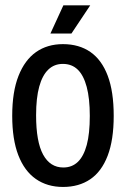

<svg xmlns="http://www.w3.org/2000/svg" viewBox="-20 -703 481 734"><path d="M221 11.7Q160.7 11.7 117 -18.8Q73.3 -49.3 50 -109.7Q26.7 -170 26.7 -260.3Q26.7 -352 50.7 -412.8Q74.7 -473.7 117.8 -504Q161 -534.3 220.7 -534.3Q282.3 -534.3 325.7 -504.2Q369 -474 391.8 -413.5Q414.7 -353 414.7 -259.7Q414.7 -168 391.5 -107.5Q368.3 -47 325 -17.7Q281.7 11.7 221 11.7ZM222 -62.7Q255.3 -62.7 277.7 -84.2Q300 -105.7 311.7 -149Q323.3 -192.3 323.3 -259.7Q323.3 -326.3 311.5 -370.7Q299.7 -415 277.2 -436.8Q254.7 -458.7 220.3 -458.7Q187.3 -458.7 164.7 -437Q142 -415.3 130 -372Q118 -328.7 118 -262.3Q118 -161.3 144.8 -112Q171.7 -62.7 222 -62.7ZM253 -574.7H172.7L222.3 -682.7H325Z"/></svg>

Font: Bricolage Grotesque 96pt ExtraBold SemiCondensed
Style: Regular
Weight: 800
Width: 4
Version: Version 1.001;gftools[0.9.33.dev8+g029e19f]